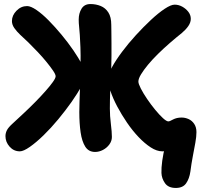

<svg xmlns="http://www.w3.org/2000/svg" viewBox="-20 -736 991 949"><path d="M849 193Q812 193 795.5 169.5Q779 146 778 119Q777 95 782 58Q787 21 797 -14L834 -13Q829 -2 819.5 5Q810 12 782 12Q755 12 725 -7.5Q695 -27 665 -58.5Q635 -90 608 -129.5Q581 -169 559.5 -209.5Q538 -250 526 -286Q514 -322 514 -346Q514 -368 533 -403Q552 -438 583 -479.5Q614 -521 651.5 -562Q689 -603 726 -637.5Q763 -672 794 -692.5Q825 -713 843 -713Q863 -713 881 -703Q899 -693 911 -677.5Q923 -662 923 -643Q923 -625 911 -607.5Q899 -590 879 -573Q850 -550 819.5 -523.5Q789 -497 761 -469.5Q733 -442 711.5 -416Q690 -390 677 -368.5Q664 -347 664 -333Q664 -322 676 -298.5Q688 -275 707 -247Q726 -219 747 -193.5Q768 -168 785.5 -152Q803 -136 812 -136Q816 -136 821.5 -138.5Q827 -141 835.5 -145.5Q844 -150 854.5 -152.5Q865 -155 878 -155Q895 -155 912 -147.5Q929 -140 940 -123.5Q951 -107 951 -83Q951 -61 945.5 -30.5Q940 0 933 36.5Q926 73 921 112Q916 147 900 170Q884 193 849 193ZM78 12Q48 12 27.5 -11Q7 -34 7 -63Q7 -78 14 -92Q21 -106 42 -125Q68 -149 97.5 -176.5Q127 -204 155 -232.5Q183 -261 205.5 -286.5Q228 -312 241.5 -331Q255 -350 255 -359Q255 -368 242.5 -386.5Q230 -405 210.5 -429Q191 -453 167 -478.5Q143 -504 120 -526.5Q97 -549 80 -564Q63 -580 51 -597Q39 -614 39 -632Q39 -660 61.5 -683Q84 -706 114 -706Q132 -706 160.5 -686.5Q189 -667 221 -634.5Q253 -602 284.5 -564Q316 -526 342.5 -487.5Q369 -449 385 -417Q401 -385 401 -367Q401 -346 382.5 -310.5Q364 -275 334 -232.5Q304 -190 268 -146.5Q232 -103 195.5 -67.5Q159 -32 127.5 -10Q96 12 78 12ZM450 15Q418 15 401.5 -11Q385 -37 378.5 -81.5Q372 -126 372 -182Q372 -205 373 -233.5Q374 -262 375 -292.5Q376 -323 377 -353.5Q378 -384 378 -412Q379 -466 377.5 -502.5Q376 -539 374.5 -563Q373 -587 371 -604.5Q369 -622 369 -639Q369 -670 383 -693Q397 -716 427 -716Q454 -716 477.5 -706.5Q501 -697 515.5 -674.5Q530 -652 530 -613Q530 -605 530.5 -580Q531 -555 531 -523.5Q531 -492 531 -460Q531 -428 530 -405Q527 -344 525 -293Q523 -242 523 -199Q523 -163 528 -123.5Q533 -84 533 -59Q533 -39 520.5 -22Q508 -5 489 5Q470 15 450 15Z"/></svg>

Font: Shantell Sans
Style: Bold
Weight: 700
Designer: Stephen Nixon, Anya Danilova, Shantell Martin
Foundry: Arrow Type
Version: Version 1.011;[c5ecc13dd]